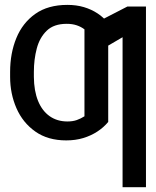

<svg xmlns="http://www.w3.org/2000/svg" viewBox="-20 -573 648 797"><path d="M259.8 -68.8Q282.2 -68.8 298.8 -74.7Q315.4 -80.6 330.6 -90.3V-266.1H429.2V-66.9Q410.2 -43.9 384 -26.9Q357.9 -9.8 325.7 0Q293.5 9.8 254.9 9.8Q178.7 9.8 126.7 -26.9Q74.7 -63.5 48.3 -123.8Q22 -184.1 22 -253.9V-274.4Q22 -352.1 47.9 -415Q73.7 -478 126.5 -515.4Q179.2 -552.7 259.8 -552.7Q296.9 -552.7 328.1 -543.5Q359.4 -534.2 385 -517.3Q410.6 -500.5 429.2 -476.6V-249.5H330.6V-451.2Q316.4 -461.9 298.3 -468Q280.3 -474.1 256.8 -474.1Q203.6 -474.1 174.1 -445.6Q144.5 -417 132.6 -371.6Q120.6 -326.2 120.6 -274.4V-253.9Q121.1 -195.8 137.9 -154.3Q154.8 -112.8 186 -90.8Q217.3 -68.8 259.8 -68.8ZM585.9 -545.9V204.1H488.8V-418.5L381.8 -356V-480.5L508.8 -545.9Z"/></svg>

Font: Inter 28pt
Style: Regular
Weight: 400
Designer: Rasmus Andersson
Foundry: rsms
Version: Version 4.001;git-66647c0bb